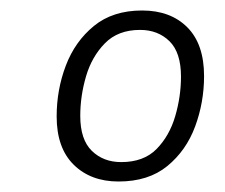

<svg xmlns="http://www.w3.org/2000/svg" viewBox="-20 -720 429 366"><path d="M206 -374Q153 -374 120.5 -406Q88 -438 88 -498Q88 -549 105.5 -595Q123 -641 159 -670.5Q195 -700 251 -700Q305 -700 337 -668Q369 -636 369 -575Q369 -525 352 -479Q335 -433 299 -403.5Q263 -374 206 -374ZM211 -411Q254 -411 278.5 -436Q303 -461 314 -498.5Q325 -536 325 -574Q325 -620 303 -641.5Q281 -663 247 -663Q205 -663 180 -637.5Q155 -612 144 -574.5Q133 -537 133 -499Q133 -454 155 -432.5Q177 -411 211 -411Z"/></svg>

Font: Chivo Medium ExtraLight
Style: Italic
Weight: 250
Italic angle: -8.05°
Version: Version 2.002